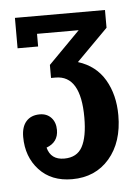

<svg xmlns="http://www.w3.org/2000/svg" viewBox="-39 -777 346 473"><g transform="rotate(-5 134.0 -540.0)"><path d="M121.1 -335.9Q69.8 -335.9 39.8 -368.4Q9.8 -400.9 9.8 -450.2Q9.8 -475.1 21.7 -488.5Q33.7 -502 55.2 -502Q72.8 -502 83.5 -490.5Q94.2 -479 94.2 -460Q94.2 -429.7 64.9 -418.9Q72.8 -388.2 106 -388.2Q137.7 -388.2 150.9 -412.6Q164.1 -437 164.1 -484.9Q164.1 -588.9 102.1 -588.9H90.8V-621.1L168.9 -700.2H65.9V-668.9H15.1V-744.1H237.8V-700.2L160.2 -622.1Q204.1 -608.4 226.1 -571Q248 -533.7 248 -482.9Q248 -416.5 213.4 -376.2Q178.7 -335.9 121.1 -335.9Z"/></g></svg>

Font: Margherita Semibold
Style: Regular
Weight: 600
Designer: James Puckett
Foundry: Dunwich Type Founders
Version: Version 1.008;hotconv 1.0.109;makeotfexe 2.5.65596